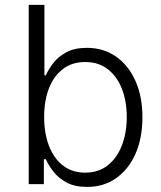

<svg xmlns="http://www.w3.org/2000/svg" viewBox="-20 -747 653 779"><path d="M96.6 0V-727.3H160.2V-441.4H165.8Q176.8 -465.9 196.7 -491.7Q216.6 -517.4 249.6 -535.2Q282.7 -552.9 332.4 -552.9Q399.9 -552.9 450.5 -517.6Q501.1 -482.2 529.5 -418.9Q557.9 -355.5 557.9 -271.3Q557.9 -186.8 529.7 -123Q501.4 -59.3 451 -24Q400.6 11.4 333.5 11.4Q283.7 11.4 250.5 -6.4Q217.3 -24.1 197.1 -50.2Q176.8 -76.3 165.8 -101.2H158V0ZM159.1 -272.4Q159.1 -206.7 178.6 -155.5Q198.2 -104.4 235.4 -75.5Q272.7 -46.5 325.6 -46.5Q380 -46.5 417.6 -76.5Q455.3 -106.5 474.8 -157.7Q494.3 -208.8 494.3 -272.4Q494.3 -335.2 475 -385.7Q455.6 -436.1 418 -465.7Q380.3 -495.4 325.6 -495.4Q272.4 -495.4 235.1 -466.8Q197.8 -438.2 178.4 -388Q159.1 -337.7 159.1 -272.4Z"/></svg>

Font: Inter UI Light
Style: Regular
Weight: 300
Designer: Rasmus Andersson
Foundry: rsms
Version: 3.2;8d6f07862